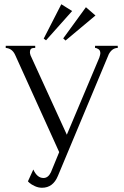

<svg xmlns="http://www.w3.org/2000/svg" viewBox="-20 -876 584 905"><path d="M7 -650V-660H146V-650H140Q121 -650 121 -630Q121 -624 124 -615L295 -241L448 -604Q453 -619 453 -625Q453 -638 444.5 -644Q436 -650 428 -650V-660H535V-650Q509 -650 493 -621L253 -47Q230 9 178 9Q161 9 144.5 1.5Q128 -6 119 -14Q110 -22 112 -22L137 -77Q155 -37 185 -37Q207 -37 220 -64L259 -159L51 -618Q37 -648 7 -650ZM197 -686 186 -694 269 -856 320 -824ZM289 -685 278 -695 385 -842 430 -803Z"/></svg>

Font: Forum
Style: Regular
Weight: 400
Designer: Denis Masharov
Foundry: Denis Masharov
Version: Version 1.000